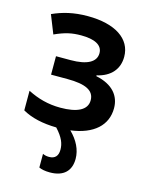

<svg xmlns="http://www.w3.org/2000/svg" viewBox="-117 -630 735 936"><g transform="rotate(15 250.0 -162.0)"><path d="M226 230C296 230 331 194 331 134C331 88 309 44 270 6C385 -9 448 -67 448 -153C448 -214 411 -264 324 -282V-286C394 -302 431 -346 431 -408C431 -499 347 -554 209 -554C137 -554 83 -540 32 -517L69 -424C122 -448 156 -455 202 -455C268 -455 310 -436 310 -394C310 -349 265 -325 183 -325H109V-232H191C284 -232 328 -210 328 -161C328 -111 277 -88 194 -88C132 -88 79 -103 28 -129V-30C73 -4 132 9 200 10C237 50 248 79 248 110C248 141 233 158 203 158C189 158 179 155 171 151V220C183 226 202 230 226 230Z"/></g></svg>

Font: Noto Sans Mono ExtraCondensed SemiBold
Style: Regular
Weight: 600
Width: 2
Designer: Monotype Design Team
Foundry: Monotype Imaging Inc.
Version: Version 2.014